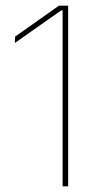

<svg xmlns="http://www.w3.org/2000/svg" viewBox="-20 -659 352 679"><path d="M201.5 0V-622H196L32.5 -507L33.5 -529.5L188.5 -639H221V0Z"/></svg>

Font: Anek Bangla Thin
Style: Regular
Weight: 250
Designer: Sulekha Rajkumar (Bangla), Yesha Goshar (Latin)
Foundry: Ek Type
Version: Version 1.003